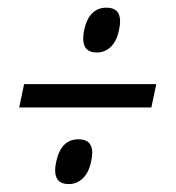

<svg xmlns="http://www.w3.org/2000/svg" viewBox="-20 -601 456 498"><path d="M256.3 -581.1Q291.5 -581.1 291.5 -545.9Q291.5 -535.6 288.6 -522.9Q282.7 -494.1 267.3 -479.5Q252 -464.8 231.4 -464.8Q195.8 -464.8 195.8 -501Q195.8 -510.7 198.2 -522.9Q210.9 -581.1 256.3 -581.1ZM372.6 -322.3H29.8L42.5 -382.8H385.3ZM183.6 -239.7Q219.2 -239.7 219.2 -204.6Q219.2 -194.8 216.3 -182.1Q210.4 -153.3 194.8 -138.4Q179.2 -123.5 158.7 -123.5Q123 -123.5 123 -159.2Q123 -169.4 126 -182.1Q138.2 -239.7 183.6 -239.7Z"/></svg>

Font: Open Sans Hebrew Condensed
Style: Italic
Weight: 400
Width: 3
Italic angle: -12°
Foundry: Ascender Corporation, Yanek Iontef
Version: Version 2.001;PS 002.001;hotconv 1.0.70;makeotf.lib2.5.58329